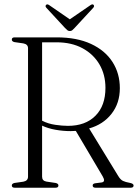

<svg xmlns="http://www.w3.org/2000/svg" viewBox="-20 -874 642 894"><path d="M538 -463.5Q538 -393.5 499.2 -344Q460.5 -294.5 395 -276L530.5 -54.5Q541 -37 553 -31.5Q565 -26 582.5 -23Q602 -19.5 602 -10.5Q602 0 589 0H424.5Q411.5 0 411.5 -10.5Q411.5 -18.5 422.5 -20.5L453.5 -24.5Q473 -27.5 458 -53L333 -264.5Q321 -263.5 308.5 -263.5Q273.5 -263.5 238.5 -269.8Q203.5 -276 176 -289V-51.5Q176 -32 196 -28.5L239.5 -22Q252 -19 252 -10.5Q252 0 239 0H48Q35 0 35 -10.5Q35 -19 47 -22L88.5 -28Q110.5 -32 110.5 -51.5V-649.5Q110.5 -668 88.5 -672L47 -678Q35 -681 35 -689.5Q35 -700 48 -700H244Q338 -700 403.8 -669.5Q469.5 -639 503.8 -585.5Q538 -532 538 -463.5ZM176 -677V-312Q204.5 -297.5 237.5 -292.8Q270.5 -288 296.5 -288Q377.5 -288 424.2 -334.8Q471 -381.5 471 -465Q471 -526.5 443 -574.2Q415 -622 364 -649.5Q313 -677 243 -677ZM327.5 -744Q321.5 -737.5 316.8 -733.5Q312 -729.5 305.5 -729.5Q298.5 -729.5 293.8 -733.2Q289 -737 282.5 -744L196 -837.5Q188.5 -846 195.5 -852Q201 -856.5 211.5 -848.5L305 -784L399 -848.5Q409.5 -856.5 415 -852Q421.5 -846 414 -837.5Z"/></svg>

Font: Fraunces 144pt Soft Light
Style: Regular
Weight: 300
Version: Version 1.000;[0bf87f6ff]